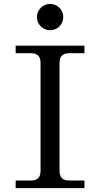

<svg xmlns="http://www.w3.org/2000/svg" viewBox="-20 -967 508 987"><path d="M414.1 0H60.5V-39.1H139.6Q188.5 -39.1 188.5 -87.9V-644.5Q188.5 -693.4 139.6 -693.4H60.5V-732.4H414.1V-693.4H335Q286.1 -693.4 286.1 -644.5V-87.9Q286.1 -39.1 335 -39.1H414.1ZM237.8 -811.5Q224.1 -811.5 211.7 -816.7Q199.2 -821.8 189.7 -831.3Q180.2 -840.8 175 -853.3Q169.9 -865.7 169.9 -879.4Q169.9 -892.6 175 -905Q180.2 -917.5 189.7 -927Q199.2 -936.5 211.7 -941.7Q224.1 -946.8 237.8 -946.8Q251 -946.8 263.4 -941.7Q275.9 -936.5 285.4 -927Q294.9 -917.5 300 -905Q305.2 -892.6 305.2 -879.4Q305.2 -865.7 300 -853.3Q294.9 -840.8 285.4 -831.3Q275.9 -821.8 263.4 -816.7Q251 -811.5 237.8 -811.5Z"/></svg>

Font: Munson
Style: Regular
Weight: 400
Designer: Paul James MIller
Foundry: High-Logic / Made with FontCreator
Version: Version 2.10;May 5, 2019;FontCreator 11.5.0.2430 64-bit